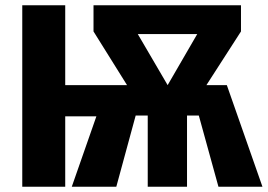

<svg xmlns="http://www.w3.org/2000/svg" viewBox="-20 -713 1022 733"><path d="M846 -388 982 0H814L739 -272H694V0H544V-272H498L424 0H254L348 -269H229V0H65V-693H229V-388H465L337 -593V-693H900V-593L768 -388ZM733 -583H506L620 -388Z"/></svg>

Font: FiraGO
Style: Bold
Weight: 700
Designer: bBox Type
Foundry: bBox Type GmbH
Version: Version 1.001;PS 001.001;hotconv 1.0.88;makeotf.lib2.5.64775